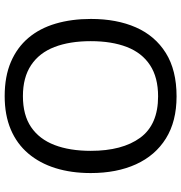

<svg xmlns="http://www.w3.org/2000/svg" viewBox="3 -768 775 821"><g transform="rotate(90 390.5 -357.5)"><path d="M720 -358Q720 -275 699 -207.5Q678 -140 636.5 -91Q595 -42 533.5 -16Q472 10 391 10Q307 10 245 -16.5Q183 -43 142 -91.5Q101 -140 81 -208Q61 -276 61 -359Q61 -469 97 -551Q133 -633 206.5 -679Q280 -725 392 -725Q499 -725 572 -679.5Q645 -634 682.5 -551.5Q720 -469 720 -358ZM156 -358Q156 -268 181 -203Q206 -138 258.5 -103Q311 -68 391 -68Q472 -68 523.5 -103Q575 -138 600 -203Q625 -268 625 -358Q625 -493 569 -569.5Q513 -646 392 -646Q311 -646 258.5 -611.5Q206 -577 181 -512.5Q156 -448 156 -358Z"/></g></svg>

Font: hexloriya05
Style: Book
Weight: 400
Designer: Jelle Bosma - Monotype Design Team
Foundry: Monotype Imaging Inc.
Version: Version 2.003